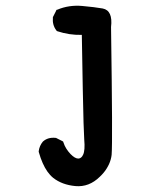

<svg xmlns="http://www.w3.org/2000/svg" viewBox="-20 -498 540 661"><path d="M239.3 142.6Q193.4 138.2 163.1 114.3Q152.3 105.5 143.3 92.8Q134.3 80.1 127 63.5Q119.6 46.9 113.8 26.4L113.3 24.4V22.5Q115.7 3.9 127.4 -10.3L127.9 -10.7L128.4 -11.2Q145 -25.9 170.9 -23.4H172.9L174.3 -22.5L193.8 -12.7L197.3 -10.7L198.7 -6.8Q202.1 3.9 208.3 13.7Q214.4 23.4 222.7 32.2Q238.3 48.3 250 47.9Q260.3 47.4 266.1 34.7Q273.4 19.5 270 -17.6Q269 -31.2 267.6 -75.9Q266.1 -120.6 264.9 -195.6Q263.7 -270.5 261.7 -377.9Q239.3 -377.4 218.5 -380.6Q197.8 -383.8 178.7 -390.1L175.8 -391.1L173.8 -393.6Q159.7 -412.1 162.1 -437.5V-439.5L163.1 -440.9L172.9 -460.4L174.3 -463.9L177.7 -464.8Q217.3 -481.4 262.7 -477.5Q306.2 -473.6 333.5 -468.8Q369.1 -461.9 362.3 -404.8Q365.2 -199.2 365.7 -93.5Q366.2 12.2 364.3 35.2Q363.3 43.5 361.1 51.3Q358.9 59.1 355.5 66.7Q352.1 74.2 347.4 81.8Q342.8 89.4 336.9 96.4Q331.1 103.5 323.7 110.4Q286.6 147 239.3 142.6Z"/></svg>

Font: NaikaiFont
Style: Bold
Weight: 700
Version: Version 1.89